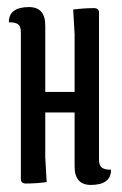

<svg xmlns="http://www.w3.org/2000/svg" viewBox="-20 -513 346 543"><path d="M39 -7V-422Q39 -438 31.5 -444Q24 -450 5 -450Q5 -493 62 -493Q108 -493 108 -441V-253H191V-416L187 -486Q217 -490 246 -490Q260 -490 260 -477V-61Q260 -46 267.5 -39.5Q275 -33 294 -33Q294 10 237 10Q191 10 191 -42V-195H108V-68L112 2Q82 6 53 6Q39 6 39 -7Z"/></svg>

Font: el_Medula One
Style: Regular
Weight: 400
Designer: Luciano Vergara
Foundry: Luciano Vergara
Version: Version 1.002 August 17, 2020